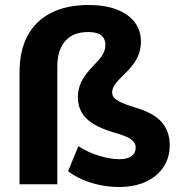

<svg xmlns="http://www.w3.org/2000/svg" viewBox="-20 -736 716 767"><path d="M455 11Q418 11 381 3.5Q344 -4 311 -18Q278 -32 252 -52L293 -152Q332 -127 376.5 -113.5Q421 -100 458 -100Q488 -100 505 -112Q522 -124 522 -147Q522 -166 503.5 -179.5Q485 -193 434 -207Q381 -223 350 -243Q319 -263 305 -289Q291 -315 291 -348Q291 -380 305 -409.5Q319 -439 360 -481Q383 -504 392 -521Q401 -538 401 -557Q401 -572 394 -584Q387 -596 371.5 -602Q356 -608 332 -608Q272 -608 240.5 -572Q209 -536 209 -471V0H58V-446Q58 -533 90 -593Q122 -653 184 -684.5Q246 -716 334 -716Q400 -716 446.5 -698Q493 -680 518 -647.5Q543 -615 543 -570Q543 -548 537 -527.5Q531 -507 517 -486Q503 -465 480 -443Q449 -413 438.5 -397.5Q428 -382 428 -367Q428 -355 436 -345.5Q444 -336 464.5 -326.5Q485 -317 521 -306Q594 -285 626 -248Q658 -211 658 -157Q658 -106 633 -68.5Q608 -31 562.5 -10Q517 11 455 11Z"/></svg>

Font: Nunito Sans 12pt ExtraBold
Style: Regular
Weight: 800
Designer: Vernon Adams
Foundry: Vernon Adams
Version: Version 3.101;gftools[0.9.27]